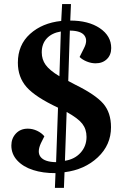

<svg xmlns="http://www.w3.org/2000/svg" viewBox="-20 -828 591 934"><path d="M291 85.9H247.1L250 14.2Q189 14.6 140.6 -1Q92.3 -16.6 63.7 -47.6Q35.2 -78.6 35.2 -120.1Q35.2 -154.8 57.4 -178.5Q79.6 -202.1 115.2 -202.1Q138.2 -202.1 160.2 -191.9Q182.1 -181.6 195.8 -165L179.2 -131.8Q158.7 -87.4 178.2 -63.7Q197.8 -40 252.9 -39.1L262.2 -304.2Q151.9 -356 109.4 -404.3Q66.9 -452.6 66.9 -522.9Q66.9 -609.4 126 -662.8Q185.1 -716.3 277.8 -726.1L282.2 -808.1H325.2L321.8 -728Q410.6 -728 465.8 -690.7Q521 -653.3 521 -594.2Q521 -561 500 -540.5Q479 -520 444.8 -520Q423.8 -520 402.1 -528.8Q380.4 -537.6 367.2 -550.8L388.2 -592.8Q408.2 -630.9 391.1 -654.8Q374 -678.7 319.8 -679.2L312 -434.1Q337.9 -419.9 346.2 -416Q444.3 -367.7 482.2 -324Q520 -280.3 520 -209Q520 -123 455.8 -62.7Q391.6 -2.4 293.9 9.8ZM269 -457 275.9 -674.8Q231.9 -667.5 207.5 -641.1Q183.1 -614.7 183.1 -573.2Q183.1 -539.1 201.9 -512.7Q220.7 -486.3 269 -457ZM304.2 -283.2 295.9 -45.9Q343.3 -53.2 372.1 -85.2Q400.9 -117.2 400.9 -162.1Q400.9 -199.7 380.1 -226.3Q359.4 -252.9 304.2 -283.2Z"/></svg>

Font: Literata SemiBold
Style: Italic
Weight: 650
Italic angle: -2.39999°
Designer: Latin by Veronika Burian and Jose Scaglione. Greek by Irene Vlachou. Cyrillic by Vera Evstafieva
Foundry: TypeTogether
Version: Version 3.021